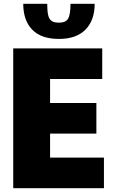

<svg xmlns="http://www.w3.org/2000/svg" viewBox="-20 -996 596 1016"><path d="M292 -790Q198 -790 150.5 -839Q103 -888 103 -976H230Q230 -947 232.5 -928Q235 -909 242 -897.5Q249 -886 261 -881Q273 -876 292 -876Q328 -876 340.5 -897.5Q353 -919 353 -976H481Q481 -889 432.5 -839.5Q384 -790 292 -790ZM50 -740H521V-578H245V-451H490V-289H245V-162H530V0H50Z"/></svg>

Font: Encode Sans Compressed
Style: Black
Weight: 900
Designer: Pablo Impallari, Andres Torresi
Foundry: Pablo Impallari, Andres Torresi
Version: Version 1.000; ttfautohint (v1.00) -l 8 -r 50 -G 200 -x 14 -